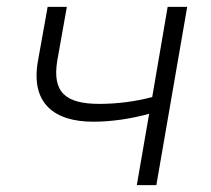

<svg xmlns="http://www.w3.org/2000/svg" viewBox="-20 -540 614 560"><path d="M252 -185C307 -185 363 -194 415 -208L379 0H436L526 -520H469L424 -257C376 -244 321 -237 270 -237C171 -237 132 -271 147 -363L175 -520H119L91 -364C68 -239 138 -185 252 -185Z"/></svg>

Font: Fixel Display Light
Style: Italic
Weight: 300
Italic angle: -10°
Designer: AlfaBravo + MacPaw
Foundry: Kyrylo Tkachov, Marchela Mozhyna, Serhii Makarenko, Maria Weinstein, Zakhar Kryvoshyya
Version: Version 1.210;Glyphs 3.2 (3217)